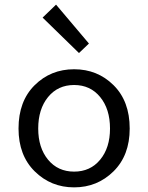

<svg xmlns="http://www.w3.org/2000/svg" viewBox="-20 -797 640 829"><path d="M60 -242Q60 -360 129.5 -429Q199 -498 300 -498Q401 -498 470.5 -429Q540 -360 540 -242Q540 -126 470 -57Q400 12 300 12Q200 12 130 -57Q60 -126 60 -242ZM455 -242Q455 -326 412.5 -378Q370 -430 300 -430Q230 -430 187.5 -378Q145 -326 145 -242Q145 -159 187.5 -107.5Q230 -56 300 -56Q370 -56 412.5 -107.5Q455 -159 455 -242ZM321 -568 164 -721 222 -777 364 -609Z"/></svg>

Font: TypoPRO Source Code Pro
Style: Regular
Weight: 400
Monospace: yes
Designer: Paul D. Hunt, Teo Tuominen
Foundry: Adobe Systems Incorporated
Version: Version 2.010;PS 1.0;hotconv 1.0.84;makeotf.lib2.5.63406